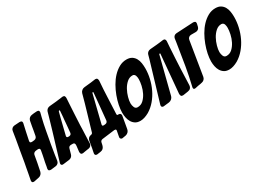

<svg xmlns="http://www.w3.org/2000/svg" viewBox="-67 -1501 3212 2357"><g transform="rotate(-30 1539.5 -323.0)"><path d="M-7 -7Q-10 -6 -18 -6Q-44 -6 -44 -31Q-44 -39 -43 -42L-25 -135Q-19 -169 -13 -202Q-7 -235 0 -269Q14 -354 26.5 -426Q39 -498 52 -570L69 -677Q72 -697 86 -709.5Q100 -722 120 -724L194 -729Q208 -729 219 -724Q230 -719 230 -702Q230 -699 228 -689L205 -586L181 -472Q180 -470 180 -463Q180 -449 188 -445.5Q196 -442 208 -442L239 -445Q255 -447 266 -457Q277 -467 280 -483L293 -553Q298 -579 301.5 -604Q305 -629 311 -655L316 -681Q321 -701 336 -714.5Q351 -728 371 -730L400 -734L443 -737Q457 -737 466.5 -732.5Q476 -728 476 -712Q476 -709 476 -705.5Q476 -702 474 -697L461 -646Q451 -606 441.5 -561.5Q432 -517 424 -472Q416 -427 408 -383.5Q400 -340 393 -302Q388 -270 382.5 -238Q377 -206 372 -174L359 -86Q356 -66 342 -52.5Q328 -39 308 -37L240 -29Q225 -29 214.5 -34Q204 -39 204 -56Q204 -64 205 -67L209 -84Q209 -86 209.5 -87Q210 -88 210 -89L212 -100V-101L213 -104V-105L215 -120Q217 -125 217.5 -130.5Q218 -136 219 -141Q224 -165 229.5 -190Q235 -215 240 -241L250 -296Q251 -298 251 -305Q251 -319 242.5 -323Q234 -327 222 -327L193 -324Q177 -322 166 -312Q155 -302 153 -288L134 -182Q129 -157 124 -133Q119 -109 114 -84L112 -74Q107 -54 93 -39.5Q79 -25 60 -21Z M685 -9H683L678 -8Q658 -8 652 -18.5Q646 -29 646 -46L655 -123L656 -140Q656 -154 650 -162.5Q644 -171 628 -171H603Q572 -171 564 -141L544 -70Q539 -50 523.5 -37Q508 -24 488 -22L480 -21Q465 -19 451 -17.5Q437 -16 424 -14L405 -12H403L398 -11Q387 -11 379.5 -16.5Q372 -22 372 -34Q372 -37 372 -40.5Q372 -44 374 -48L440 -268Q451 -303 464 -346Q477 -389 491 -435.5Q505 -482 518.5 -529Q532 -576 544 -617L558 -667Q564 -687 579 -699Q594 -711 614 -713L709 -722Q756 -727 802 -734H804L809 -735Q829 -735 835.5 -724.5Q842 -714 842 -697L837 -615Q832 -543 828.5 -468.5Q825 -394 821 -321L819 -251Q818 -217 816 -179L812 -72Q811 -52 798.5 -38.5Q786 -25 766 -22L750 -20Q722 -15 695 -11ZM696 -602Q696 -609 689 -609Q681 -607 679 -601L658 -522L604 -302Q602 -292 602 -292Q602 -273 622 -273H637Q667 -275 670 -306L672 -328Q674 -348 676 -369Q678 -390 680 -412Q682 -438 684.5 -465.5Q687 -493 690 -522Z M1201 73Q1191 75 1189 75Q1177 75 1169 67Q1161 59 1161 47Q1161 45 1163 35Q1167 16 1170 -2Q1173 -20 1177 -38Q1178 -41 1178 -45Q1178 -57 1171 -59.5Q1164 -62 1154 -62L974 -39Q947 -34 942 -9Q939 6 935.5 21.5Q932 37 925.5 49.5Q919 62 907.5 71.5Q896 81 877 84L861 87L850 88Q838 90 833 91Q829 92 822 92Q793 92 793 65Q793 63 795 53L799 31Q801 18 805 3Q814 -53 823 -102Q826 -123 841 -137.5Q856 -152 878 -154Q896 -157 901 -174Q936 -295 971 -411.5Q1006 -528 1039 -651Q1045 -671 1061.5 -685Q1078 -699 1100 -701L1138 -705Q1167 -708 1196.5 -711Q1226 -714 1254 -719Q1258 -720 1265 -720Q1284 -720 1290.5 -708Q1297 -696 1297 -679Q1287 -555 1283 -446Q1279 -337 1273 -218Q1273 -210 1275.5 -206.5Q1278 -203 1286 -203H1296Q1312 -203 1320 -194.5Q1328 -186 1328 -173Q1328 -167 1327 -163Q1319 -118 1312 -76Q1305 -34 1297 9Q1293 31 1278 46Q1263 61 1242 66ZM1098 -180Q1123 -185 1128 -211Q1133 -264 1139 -324Q1145 -384 1150 -438.5Q1155 -493 1159 -534.5Q1163 -576 1164 -591Q1164 -597 1159 -597Q1150 -597 1149 -590L1053 -201Q1052 -198 1052 -193Q1052 -182 1058.5 -179.5Q1065 -177 1073 -177Z M1863 -529Q1863 -459 1846.5 -387Q1830 -315 1798.5 -249Q1767 -183 1720.5 -128Q1674 -73 1614 -37Q1546 1 1491 1Q1448 1 1420 -17Q1392 -35 1375 -63.5Q1358 -92 1351 -127Q1344 -162 1344 -196Q1344 -244 1356 -302.5Q1368 -361 1390.5 -421.5Q1413 -482 1445.5 -539Q1478 -596 1519.5 -640Q1561 -684 1610 -711Q1659 -738 1714 -738Q1761 -738 1790 -719Q1819 -700 1835.5 -670Q1852 -640 1857.5 -603Q1863 -566 1863 -529ZM1544 -161Q1591 -161 1625 -192.5Q1659 -224 1682 -269.5Q1705 -315 1716 -365.5Q1727 -416 1727 -454Q1727 -465 1725.5 -478.5Q1724 -492 1719.5 -504Q1715 -516 1705.5 -524Q1696 -532 1681 -532Q1637 -532 1601.5 -500.5Q1566 -469 1541.5 -424Q1517 -379 1503.5 -330Q1490 -281 1490 -246Q1490 -216 1502 -188.5Q1514 -161 1544 -161Z M2252 -602 2243 -452 2236 -315 2227 -76Q2226 -54 2212.5 -39Q2199 -24 2177 -21Q2175 -21 2167 -19L2108 -10Q2104 -9 2097 -9Q2077 -9 2071 -21Q2065 -33 2065 -50L2113 -591Q2113 -597 2108 -597Q2098 -597 2097 -590L1966 -73Q1960 -52 1943 -37.5Q1926 -23 1904 -20L1833 -12Q1830 -11 1824 -11Q1809 -11 1802.5 -18.5Q1796 -26 1796 -36Q1796 -43 1799 -52L1964 -605L1978 -656Q1983 -675 1998 -687Q2013 -699 2033 -701L2126 -709Q2149 -711 2172.5 -714Q2196 -717 2219 -720Q2222 -721 2228 -721Q2245 -721 2251.5 -710.5Q2258 -700 2258 -685Z M2677 -647Q2672 -627 2657 -615.5Q2642 -604 2622 -604H2556Q2536 -604 2522 -592Q2508 -580 2505 -560L2427 -81Q2423 -61 2409.5 -47Q2396 -33 2376 -29Q2371 -28 2366 -27Q2361 -26 2354 -24Q2335 -21 2316.5 -18Q2298 -15 2280 -10Q2270 -8 2267 -8Q2246 -8 2246 -29Q2246 -32 2248 -42Q2280 -174 2302 -305Q2324 -436 2345 -571Q2349 -594 2352.5 -617.5Q2356 -641 2359 -664Q2362 -684 2376 -696.5Q2390 -709 2410 -710L2651 -723Q2665 -723 2676 -717.5Q2687 -712 2687 -695Q2687 -692 2685 -682Z M3123 -529Q3123 -459 3106.5 -387Q3090 -315 3058.5 -249Q3027 -183 2980.5 -128Q2934 -73 2874 -37Q2806 1 2751 1Q2708 1 2680 -17Q2652 -35 2635 -63.5Q2618 -92 2611 -127Q2604 -162 2604 -196Q2604 -244 2616 -302.5Q2628 -361 2650.5 -421.5Q2673 -482 2705.5 -539Q2738 -596 2779.5 -640Q2821 -684 2870 -711Q2919 -738 2974 -738Q3021 -738 3050 -719Q3079 -700 3095.5 -670Q3112 -640 3117.5 -603Q3123 -566 3123 -529ZM2804 -161Q2851 -161 2885 -192.5Q2919 -224 2942 -269.5Q2965 -315 2976 -365.5Q2987 -416 2987 -454Q2987 -465 2985.5 -478.5Q2984 -492 2979.5 -504Q2975 -516 2965.5 -524Q2956 -532 2941 -532Q2897 -532 2861.5 -500.5Q2826 -469 2801.5 -424Q2777 -379 2763.5 -330Q2750 -281 2750 -246Q2750 -216 2762 -188.5Q2774 -161 2804 -161Z"/></g></svg>

Font: Bangerz 2
Style: Regular
Weight: 400
Designer: vernon adams
Foundry: Vernon Adams
Version: Version 2.10;December 28, 2023;FontCreator 13.0.0.2683 64-bi